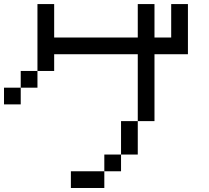

<svg xmlns="http://www.w3.org/2000/svg" viewBox="-20 -937 1040 957"><path d="M750 -916.7V-750H833.3V-916.7H916.7V-666.7H750V-333.3H666.7V-666.7H250V-583.3H166.7V-916.7H250V-750H666.7V-916.7ZM0 -416.7V-500H83.3V-416.7ZM166.7 -583.3V-500H83.3V-583.3ZM333.3 0V-83.3H500V0ZM500 -83.3V-166.7H583.3V-83.3ZM666.7 -166.7H583.3V-333.3H666.7Z"/></svg>

Font: Galmuri11 Regular
Style: Regular
Weight: 400
Designer: Minseo Lee (Quiple)
Version: Version 2.356;hotconv 1.1.0;makeotfexe 2.6.0 DEVELOPMENT